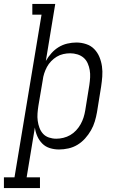

<svg xmlns="http://www.w3.org/2000/svg" viewBox="-84 -755 604 980"><path d="M-64 205V150H-10L128 -680H81V-735H198L150 -444Q162 -465 178.5 -483.5Q195 -502 215.5 -514.5Q236 -527 259.5 -532.5Q283 -538 306 -538Q306 -538 306 -538Q306 -538 306 -538Q331 -538 355.5 -530Q380 -522 397 -504.5Q414 -487 423.5 -464Q433 -441 436.5 -416Q440 -391 438 -364.5Q436 -338 432 -312L411 -182Q407 -159 400 -135.5Q393 -112 380.5 -90Q368 -68 350.5 -48.5Q333 -29 311.5 -16Q290 -3 265.5 2.5Q241 8 217 8Q193 8 170.5 1Q148 -6 132 -22Q116 -38 106.5 -59.5Q97 -81 94 -104L52 150H120V205ZM203 -47Q221 -47 239.5 -51.5Q258 -56 274.5 -65.5Q291 -75 304.5 -89.5Q318 -104 327.5 -121Q337 -138 342.5 -155.5Q348 -173 351 -191L372 -321Q375 -341 376 -360Q377 -379 374 -397Q371 -415 363.5 -432Q356 -449 342.5 -460.5Q329 -472 311 -477.5Q293 -483 274 -483Q257 -483 239 -479Q221 -475 205.5 -465.5Q190 -456 177 -442.5Q164 -429 155.5 -413Q147 -397 141.5 -380Q136 -363 134 -345L112 -215Q109 -196 107.5 -176.5Q106 -157 108.5 -138.5Q111 -120 117.5 -102.5Q124 -85 136 -72Q148 -59 166 -53Q184 -47 203 -47Z"/></svg>

Font: Iosevka Curly Slab LtObl
Style: Regular
Weight: 300
Italic angle: -9°
Monospace: yes
Designer: Belleve Invis
Foundry: Belleve Invis
Version: Version 11.0.0; ttfautohint (v1.8.3)